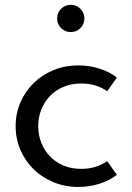

<svg xmlns="http://www.w3.org/2000/svg" viewBox="-20 -746 538 781"><path d="M298.2 14.5Q244.1 14.5 197.5 -4.8Q150.9 -24.1 116.8 -57.5Q82.7 -90.9 63.2 -135.9Q43.6 -180.9 43.6 -232.7Q43.6 -284.5 63.2 -329.5Q82.7 -374.5 116.8 -408Q150.9 -441.4 197.5 -460.7Q244.1 -480 298.2 -480Q344.1 -480 385.5 -466.6Q426.8 -453.2 455.5 -430.5L415.9 -375Q371.4 -406.4 310 -406.4Q270.5 -406.4 238.2 -392.7Q205.9 -379.1 183.2 -355.5Q160.5 -331.8 148 -300.2Q135.5 -268.6 135.5 -232.7Q135.5 -196.8 148 -165.2Q160.5 -133.6 183.2 -110Q205.9 -86.4 238.2 -72.7Q270.5 -59.1 310 -59.1Q371.4 -59.1 415.9 -90.5L455.5 -35Q426.8 -12.3 385.5 1.1Q344.1 14.5 298.2 14.5ZM267.7 -615.5Q244.5 -615.5 228.4 -631.6Q212.3 -647.7 212.3 -670.9Q212.3 -694.1 228.4 -710.2Q244.5 -726.4 267.7 -726.4Q290.9 -726.4 307 -710.2Q323.2 -694.1 323.2 -670.9Q323.2 -647.7 307 -631.6Q290.9 -615.5 267.7 -615.5Z"/></svg>

Font: Spartan Med
Style: Regular
Weight: 500
Designer: Matt Bailey, Mirko Velimirovic
Foundry: Matt Bailey
Version: Version 1.005